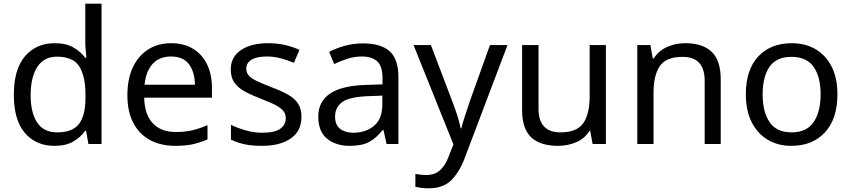

<svg xmlns="http://www.w3.org/2000/svg" viewBox="-20 -780 4610 1040"><path d="M275 10Q175 10 115 -59.5Q55 -129 55 -267Q55 -405 115.5 -475.5Q176 -546 276 -546Q338 -546 377.5 -523Q417 -500 442 -467H448Q447 -480 444.5 -505.5Q442 -531 442 -546V-760H530V0H459L446 -72H442Q418 -38 378 -14Q338 10 275 10ZM289 -63Q374 -63 408.5 -109.5Q443 -156 443 -250V-266Q443 -366 410 -419.5Q377 -473 288 -473Q217 -473 181.5 -416.5Q146 -360 146 -265Q146 -169 181.5 -116Q217 -63 289 -63Z M907 -546Q976 -546 1025.5 -516Q1075 -486 1101.5 -431.5Q1128 -377 1128 -304V-251H761Q763 -160 807.5 -112.5Q852 -65 932 -65Q983 -65 1022.5 -74.5Q1062 -84 1104 -102V-25Q1063 -7 1023 1.5Q983 10 928 10Q852 10 793.5 -21Q735 -52 702.5 -113.5Q670 -175 670 -264Q670 -352 699.5 -415Q729 -478 782.5 -512Q836 -546 907 -546ZM906 -474Q843 -474 806.5 -433.5Q770 -393 763 -321H1036Q1035 -389 1004 -431.5Q973 -474 906 -474Z M1613 -148Q1613 -70 1555 -30Q1497 10 1399 10Q1343 10 1302.5 1Q1262 -8 1231 -24V-104Q1263 -88 1308.5 -74.5Q1354 -61 1401 -61Q1468 -61 1498 -82.5Q1528 -104 1528 -140Q1528 -160 1517 -176Q1506 -192 1477.5 -208Q1449 -224 1396 -244Q1344 -264 1307 -284Q1270 -304 1250 -332Q1230 -360 1230 -404Q1230 -472 1285.5 -509Q1341 -546 1431 -546Q1480 -546 1522.5 -536.5Q1565 -527 1602 -510L1572 -440Q1538 -454 1501 -464Q1464 -474 1425 -474Q1371 -474 1342.5 -456.5Q1314 -439 1314 -409Q1314 -387 1327 -371.5Q1340 -356 1370.5 -341.5Q1401 -327 1452 -307Q1503 -288 1539 -268Q1575 -248 1594 -219.5Q1613 -191 1613 -148Z M1946 -545Q2044 -545 2091 -502Q2138 -459 2138 -365V0H2074L2057 -76H2053Q2018 -32 1979.5 -11Q1941 10 1873 10Q1800 10 1752 -28.5Q1704 -67 1704 -149Q1704 -229 1767 -272.5Q1830 -316 1961 -320L2052 -323V-355Q2052 -422 2023 -448Q1994 -474 1941 -474Q1899 -474 1861 -461.5Q1823 -449 1790 -433L1763 -499Q1798 -518 1846 -531.5Q1894 -545 1946 -545ZM1972 -259Q1872 -255 1833.5 -227Q1795 -199 1795 -148Q1795 -103 1822.5 -82Q1850 -61 1893 -61Q1961 -61 2006 -98.5Q2051 -136 2051 -214V-262Z M2220 -536H2314L2430 -231Q2445 -191 2457 -154.5Q2469 -118 2475 -85H2479Q2485 -110 2498 -150.5Q2511 -191 2525 -232L2634 -536H2729L2498 74Q2470 150 2425.5 195Q2381 240 2303 240Q2279 240 2261 237.5Q2243 235 2230 232V162Q2241 164 2256.5 166Q2272 168 2289 168Q2335 168 2363.5 142Q2392 116 2408 73L2436 2Z M3262 -536V0H3190L3177 -71H3173Q3147 -29 3101 -9.5Q3055 10 3003 10Q2906 10 2857 -36.5Q2808 -83 2808 -185V-536H2897V-191Q2897 -63 3016 -63Q3105 -63 3139.5 -113Q3174 -163 3174 -257V-536Z M3690 -546Q3786 -546 3835 -499.5Q3884 -453 3884 -349V0H3797V-343Q3797 -472 3677 -472Q3588 -472 3554 -422Q3520 -372 3520 -278V0H3432V-536H3503L3516 -463H3521Q3547 -505 3593 -525.5Q3639 -546 3690 -546Z M4516 -269Q4516 -136 4448.5 -63Q4381 10 4266 10Q4195 10 4139.5 -22.5Q4084 -55 4052 -117.5Q4020 -180 4020 -269Q4020 -402 4087 -474Q4154 -546 4269 -546Q4342 -546 4397.5 -513.5Q4453 -481 4484.5 -419.5Q4516 -358 4516 -269ZM4111 -269Q4111 -174 4148.5 -118.5Q4186 -63 4268 -63Q4349 -63 4387 -118.5Q4425 -174 4425 -269Q4425 -364 4387 -418Q4349 -472 4267 -472Q4185 -472 4148 -418Q4111 -364 4111 -269Z"/></svg>

Font: Noto Sans
Style: Regular
Weight: 400
Designer: Monotype Design Team
Foundry: Monotype Imaging Inc.
Version: Version 2.007